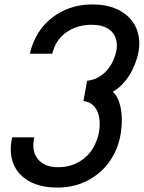

<svg xmlns="http://www.w3.org/2000/svg" viewBox="-20 -834 650 868"><path d="M239 14Q163 14 112 -14.5Q61 -43 40.5 -94Q20 -145 35 -213H135Q121 -152 151 -115Q181 -78 242 -78Q301 -78 346.5 -108Q392 -138 413 -189Q426 -219 429.5 -250.5Q433 -282 427 -309.5Q421 -337 403.5 -355.5Q386 -374 357 -377L374 -469Q413 -473 444.5 -498Q476 -523 493 -563Q513 -610 507 -646Q501 -682 472 -702Q443 -722 395 -722Q336 -722 291 -695Q246 -668 226 -621Q220 -606 216 -591H115Q118 -605 122.5 -619Q127 -633 133 -646Q165 -723 236 -768.5Q307 -814 398 -814Q461 -814 507.5 -793Q554 -772 580.5 -734.5Q607 -697 609.5 -646Q612 -595 586 -535Q571 -498 545.5 -467Q520 -436 490 -419Q509 -402 519 -371.5Q529 -341 530.5 -304Q532 -267 525.5 -228.5Q519 -190 505 -157Q471 -78 400.5 -32Q330 14 239 14Z"/></svg>

Font: Victor Mono Thin
Style: Italic
Weight: 100
Italic angle: -12°
Monospace: yes
Designer: Rune Bjørnerås
Version: Version 1.561;gftools[0.9.30]